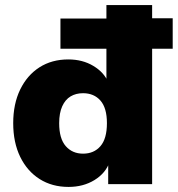

<svg xmlns="http://www.w3.org/2000/svg" viewBox="-20 -725 700 756"><path d="M250 11Q185 11 136 -20Q87 -51 59.5 -107.5Q32 -164 32 -240Q32 -316 59.5 -372.5Q87 -429 135.5 -460Q184 -491 249 -491Q305 -491 347.5 -465.5Q390 -440 406 -401H399V-533H218V-652H399V-705H579V-653H660V-533H579V0H406V-88H412Q396 -43 352 -16Q308 11 250 11ZM307 -120Q350 -120 375.5 -149.5Q401 -179 401 -240Q401 -300 375.5 -329Q350 -358 307 -358Q279 -358 258 -345.5Q237 -333 225 -306.5Q213 -280 213 -240Q213 -179 239 -149.5Q265 -120 307 -120Z"/></svg>

Font: Nunito Sans 11pt Black
Style: Regular
Weight: 900
Version: Version 3.101;gftools[0.9.27]